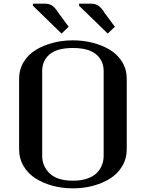

<svg xmlns="http://www.w3.org/2000/svg" viewBox="-20 -1010 790 1040"><path d="M408.2 -979Q408.2 -979 408.2 -990.2H473.1Q496.6 -990.2 513.2 -979Q529.8 -967.8 546.9 -939.5L602.1 -865.2L563.5 -828.1ZM158.2 -979V-990.2H223.1Q246.6 -990.2 263.2 -979Q279.8 -967.8 296.9 -939.5L352.1 -865.2L313.5 -828.1ZM375 -31.2Q418.5 -31.2 451.7 -42.5Q484.9 -53.7 503.9 -73Q522.9 -92.3 532.2 -115.7Q541.5 -139.2 541.5 -166.5V-625Q541.5 -681.2 500.7 -715.6Q460 -750 375 -750Q289.6 -750 249 -715.8Q208.5 -681.6 208.5 -625V-166.5Q208.5 -108.9 249.8 -70.1Q291 -31.2 375 -31.2ZM83.5 -583.5Q83.5 -633.8 108.4 -674.6Q133.3 -715.3 174.8 -740.2Q216.3 -765.1 267.6 -778.3Q318.8 -791.5 375 -791.5Q431.2 -791.5 482.4 -778.3Q533.7 -765.1 575.2 -740.2Q616.7 -715.3 641.6 -674.6Q666.5 -633.8 666.5 -583.5V-202.1Q666.5 -150.4 641.6 -109.1Q616.7 -67.9 575.2 -42.2Q533.7 -16.6 482.4 -3.2Q431.2 10.3 375 10.3Q318.8 10.3 267.6 -3.2Q216.3 -16.6 174.8 -42.2Q133.3 -67.9 108.4 -109.1Q83.5 -150.4 83.5 -202.1Z"/></svg>

Font: Resagnicto
Style: Bold
Weight: 700
Version: Version 0.9991